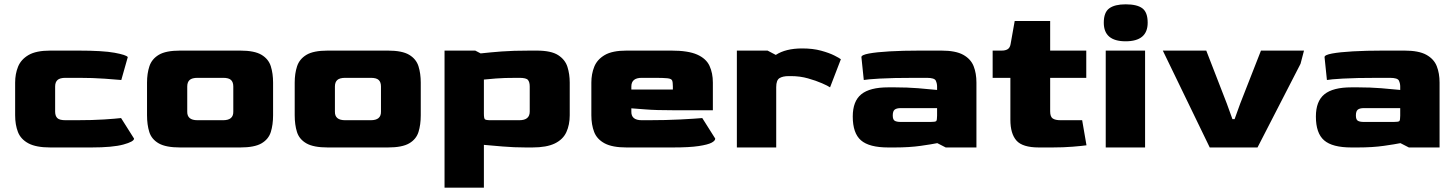

<svg xmlns="http://www.w3.org/2000/svg" viewBox="-20 -682 6733 888"><path d="M213 0Q147 0 111.5 -19Q76 -38 63 -71.5Q50 -105 50 -149V-300Q50 -340 63.5 -373.5Q77 -407 112 -427.5Q147 -448 213 -448H341Q456 -448 510 -438Q564 -428 571 -418L541 -312Q520 -314 465 -318Q410 -322 344 -322H283Q257 -322 246 -312Q235 -302 235 -282V-166Q235 -146 245 -136Q255 -126 283 -126H334Q408 -126 461.5 -129.5Q515 -133 540 -136L600 -41Q600 -27 550.5 -13.5Q501 0 403 0Z M813 0Q747 0 714 -19Q681 -38 670.5 -71.5Q660 -105 660 -149V-300Q660 -342 671 -375.5Q682 -409 714.5 -428.5Q747 -448 813 -448H1091Q1157 -448 1189.5 -428.5Q1222 -409 1232.5 -375.5Q1243 -342 1243 -300V-149Q1243 -105 1232.5 -71.5Q1222 -38 1189.5 -19Q1157 0 1091 0ZM893 -126H1012Q1060 -126 1059 -166V-282Q1059 -302 1048.5 -312Q1038 -322 1012 -322H894Q868 -322 857 -312Q846 -302 846 -282V-166Q845 -126 893 -126Z M1496 0Q1430 0 1397 -19Q1364 -38 1353.5 -71.5Q1343 -105 1343 -149V-300Q1343 -342 1354 -375.5Q1365 -409 1397.5 -428.5Q1430 -448 1496 -448H1774Q1840 -448 1872.5 -428.5Q1905 -409 1915.5 -375.5Q1926 -342 1926 -300V-149Q1926 -105 1915.5 -71.5Q1905 -38 1872.5 -19Q1840 0 1774 0ZM1576 -126H1695Q1743 -126 1742 -166V-282Q1742 -302 1731.5 -312Q1721 -322 1695 -322H1577Q1551 -322 1540 -312Q1529 -302 1529 -282V-166Q1528 -126 1576 -126Z M2036 186V-448H2178L2203 -435Q2248 -440 2300 -444Q2352 -448 2432 -448H2462Q2529 -448 2561.5 -427Q2594 -406 2604.5 -372.5Q2615 -339 2615 -300V-149Q2615 -105 2599.5 -71Q2584 -37 2546 -18.5Q2508 0 2442 0H2412Q2358 0 2304.5 -4.5Q2251 -9 2218 -12V186ZM2249 -126H2382Q2430 -126 2430 -166V-282Q2430 -302 2422 -312Q2414 -322 2382 -322H2373Q2309 -322 2273.5 -319Q2238 -316 2218 -314V-157Q2218 -135 2222.5 -130.5Q2227 -126 2249 -126Z M2878 0Q2812 0 2776.5 -19Q2741 -38 2728 -71.5Q2715 -105 2715 -149V-300Q2715 -340 2728.5 -373.5Q2742 -407 2777 -427.5Q2812 -448 2878 -448H3085Q3163 -448 3204.5 -429.5Q3246 -411 3261.5 -377.5Q3277 -344 3277 -300V-172H3102Q3012 -172 2965.5 -176Q2919 -180 2900 -181V-166Q2899 -126 2948 -126H2979Q3059 -126 3127 -129.5Q3195 -133 3228 -136L3288 -41Q3288 -31 3271 -22Q3254 -13 3211.5 -6.5Q3169 0 3091 0ZM2900 -268H3092V-282Q3092 -302 3088.5 -310Q3085 -318 3067 -320Q3049 -322 3006 -322H2948Q2900 -322 2900 -282Z M3388 0V-448H3530L3568 -428Q3614 -458 3690 -458Q3740 -458 3778 -447.5Q3816 -437 3839.5 -425Q3863 -413 3869 -408L3819 -278Q3809 -285 3781.5 -297Q3754 -309 3717 -319.5Q3680 -330 3639 -330H3628Q3600 -330 3585 -320.5Q3570 -311 3570 -279V0Z M4088 0Q4000 0 3962 -33Q3924 -66 3924 -143Q3924 -214 3963.5 -246Q4003 -278 4088 -278H4119Q4175 -278 4226 -274Q4277 -270 4314 -266V-282Q4314 -296 4308 -309Q4302 -322 4266 -322H4216Q4107 -322 4048 -318.5Q3989 -315 3975 -312L3964 -418Q3964 -428 3999 -434.5Q4034 -441 4095 -444.5Q4156 -448 4234 -448H4334Q4400 -448 4435 -428.5Q4470 -409 4483 -376Q4496 -343 4496 -300V0H4354L4315 -20Q4291 -15 4238.5 -7.5Q4186 0 4118 0ZM4146 -118H4284Q4306 -118 4310 -122Q4314 -126 4314 -147V-182H4146Q4127 -182 4118 -175Q4109 -168 4109 -148Q4109 -129 4118 -123.5Q4127 -118 4146 -118Z M4785 0Q4709 0 4681 -32Q4653 -64 4653 -128V-322H4571V-448H4613Q4630 -448 4640.5 -454.5Q4651 -461 4654 -478L4673 -585H4837V-448H5004V-322H4837V-167Q4837 -142 4849 -134Q4861 -126 4885 -126H4985L5005 -10Q4984 -7 4941 -3.5Q4898 0 4847 0Z M5186 -491Q5085 -491 5085 -577Q5085 -625 5110.5 -643.5Q5136 -662 5186 -662Q5239 -662 5263.5 -643.5Q5288 -625 5288 -577Q5288 -491 5186 -491ZM5094 0V-448H5276V0Z M5575 0 5358 -448H5559L5654 -203L5680 -131H5690L5716 -203L5812 -448H6011L5995 -387L5796 0Z M6230 0Q6142 0 6104 -33Q6066 -66 6066 -143Q6066 -214 6105.5 -246Q6145 -278 6230 -278H6261Q6317 -278 6368 -274Q6419 -270 6456 -266V-282Q6456 -296 6450 -309Q6444 -322 6408 -322H6358Q6249 -322 6190 -318.5Q6131 -315 6117 -312L6106 -418Q6106 -428 6141 -434.5Q6176 -441 6237 -444.5Q6298 -448 6376 -448H6476Q6542 -448 6577 -428.5Q6612 -409 6625 -376Q6638 -343 6638 -300V0H6496L6457 -20Q6433 -15 6380.5 -7.5Q6328 0 6260 0ZM6288 -118H6426Q6448 -118 6452 -122Q6456 -126 6456 -147V-182H6288Q6269 -182 6260 -175Q6251 -168 6251 -148Q6251 -129 6260 -123.5Q6269 -118 6288 -118Z"/></svg>

Font: Goldman
Style: Bold
Weight: 700
Designer: Jaikishan Patel
Version: Version 1.000; ttfautohint (v1.8.3)